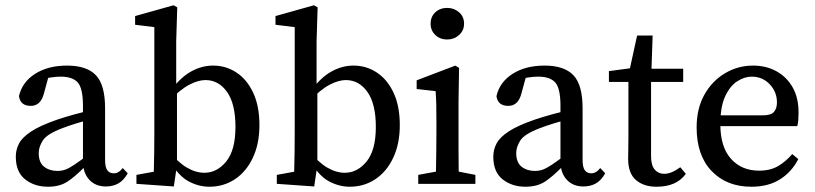

<svg xmlns="http://www.w3.org/2000/svg" viewBox="-20 -698 3096 729"><path d="M162 11Q111 11 75.5 -17Q40 -45 40 -103Q40 -130 52.5 -153.5Q65 -177 98.5 -199Q132 -221 195 -243Q224 -253 264 -264Q304 -275 338 -282V-248Q307 -241 271.5 -230Q236 -219 216 -211Q158 -189 142.5 -164.5Q127 -140 127 -117Q127 -81 147.5 -65Q168 -49 198 -49Q214 -49 228 -54Q242 -59 263 -73Q284 -87 321 -115L333 -68H305Q265 -27 235.5 -8Q206 11 162 11ZM382 10Q343 10 319.5 -15Q296 -40 295 -82V-296Q295 -362 275.5 -384.5Q256 -407 210 -407Q194 -407 173.5 -404Q153 -401 127 -391L168 -421L147 -344Q135 -296 97 -296Q57 -296 52 -333Q64 -386 113 -417.5Q162 -449 235 -449Q309 -449 344 -412.5Q379 -376 379 -287V-91Q379 -63 387.5 -51.5Q396 -40 412 -40Q431 -40 446 -60L465 -40Q449 -12 428.5 -1Q408 10 382 10Z M498 0V-34L564 -46Q565 -81 565.5 -121.5Q566 -162 566 -193V-595L493 -604V-637L639 -678L653 -670L649 -540V-369L652 -357V-71L640 10ZM775 11Q735 11 697 -9Q659 -29 626 -84H611L620 -126Q655 -82 689 -62Q723 -42 756 -42Q804 -42 839 -85Q874 -128 874 -216Q874 -304 842 -349Q810 -394 760 -394Q733 -394 699 -376.5Q665 -359 619 -312L610 -354H628Q665 -404 705.5 -426.5Q746 -449 789 -449Q838 -449 878 -422.5Q918 -396 941.5 -345.5Q965 -295 965 -223Q965 -152 940 -99Q915 -46 872 -17.5Q829 11 775 11Z M1031 0V-34L1097 -46Q1098 -81 1098.5 -121.5Q1099 -162 1099 -193V-595L1026 -604V-637L1172 -678L1186 -670L1182 -540V-369L1185 -357V-71L1173 10ZM1308 11Q1268 11 1230 -9Q1192 -29 1159 -84H1144L1153 -126Q1188 -82 1222 -62Q1256 -42 1289 -42Q1337 -42 1372 -85Q1407 -128 1407 -216Q1407 -304 1375 -349Q1343 -394 1293 -394Q1266 -394 1232 -376.5Q1198 -359 1152 -312L1143 -354H1161Q1198 -404 1238.5 -426.5Q1279 -449 1322 -449Q1371 -449 1411 -422.5Q1451 -396 1474.5 -345.5Q1498 -295 1498 -223Q1498 -152 1473 -99Q1448 -46 1405 -17.5Q1362 11 1308 11Z M1568 0V-34L1666 -52H1693L1785 -34V0ZM1634 0Q1635 -21 1635.5 -55.5Q1636 -90 1636.5 -127.5Q1637 -165 1637 -193V-236Q1637 -274 1636.5 -299Q1636 -324 1634 -352L1562 -360V-393L1709 -449L1723 -440L1721 -314V-193Q1721 -165 1721 -127.5Q1721 -90 1721.5 -55.5Q1722 -21 1723 0ZM1678 -548Q1651 -548 1633 -565Q1615 -582 1615 -608Q1615 -635 1633 -651.5Q1651 -668 1678 -668Q1704 -668 1723 -651.5Q1742 -635 1742 -608Q1742 -582 1723 -565Q1704 -548 1678 -548Z M1975 11Q1924 11 1888.5 -17Q1853 -45 1853 -103Q1853 -130 1865.5 -153.5Q1878 -177 1911.5 -199Q1945 -221 2008 -243Q2037 -253 2077 -264Q2117 -275 2151 -282V-248Q2120 -241 2084.5 -230Q2049 -219 2029 -211Q1971 -189 1955.5 -164.5Q1940 -140 1940 -117Q1940 -81 1960.5 -65Q1981 -49 2011 -49Q2027 -49 2041 -54Q2055 -59 2076 -73Q2097 -87 2134 -115L2146 -68H2118Q2078 -27 2048.5 -8Q2019 11 1975 11ZM2195 10Q2156 10 2132.5 -15Q2109 -40 2108 -82V-296Q2108 -362 2088.5 -384.5Q2069 -407 2023 -407Q2007 -407 1986.5 -404Q1966 -401 1940 -391L1981 -421L1960 -344Q1948 -296 1910 -296Q1870 -296 1865 -333Q1877 -386 1926 -417.5Q1975 -449 2048 -449Q2122 -449 2157 -412.5Q2192 -376 2192 -287V-91Q2192 -63 2200.5 -51.5Q2209 -40 2225 -40Q2244 -40 2259 -60L2278 -40Q2262 -12 2241.5 -1Q2221 10 2195 10Z M2473 11Q2424 11 2394.5 -14.5Q2365 -40 2365 -95Q2365 -112 2365.5 -129.5Q2366 -147 2366 -174V-387H2292V-428L2405 -443L2366 -412L2399 -563H2458L2453 -419L2452 -401V-105Q2452 -70 2466 -54Q2480 -38 2502 -38Q2529 -38 2563 -63L2584 -38Q2549 11 2473 11ZM2410 -387V-437H2574V-387Z M2833 11Q2739 11 2682 -48.5Q2625 -108 2625 -214Q2625 -286 2654.5 -338.5Q2684 -391 2733 -420Q2782 -449 2839 -449Q2889 -449 2928 -427.5Q2967 -406 2989.5 -366.5Q3012 -327 3012 -271Q3012 -255 3011 -242Q3010 -229 3007 -219H2664V-260H2875Q2908 -260 2919 -273.5Q2930 -287 2930 -309Q2930 -349 2902.5 -378Q2875 -407 2834 -407Q2807 -407 2779.5 -389.5Q2752 -372 2733.5 -332.5Q2715 -293 2715 -227Q2715 -140 2755.5 -95Q2796 -50 2862 -50Q2905 -50 2934.5 -67.5Q2964 -85 2988 -113L3011 -94Q2986 -45 2941.5 -17Q2897 11 2833 11Z"/></svg>

Font: Lisu Bosa
Style: Regular
Weight: 400
Designer: David Morse, Annie Olsen, Victor Gaultney, Frank Grießhammer (Latin)
Foundry: SIL International
Version: Version 2.000